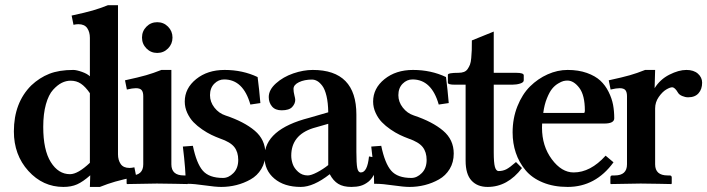

<svg xmlns="http://www.w3.org/2000/svg" viewBox="-20 -718 2763 750"><path d="M331.1 -354Q313.5 -379.4 296.1 -391.1Q278.8 -402.8 255.9 -402.8Q238.3 -402.8 221.4 -394.5Q204.6 -386.2 187.3 -367.2Q169.9 -348.1 159.4 -310.8Q148.9 -273.4 148.9 -222.2Q148.9 -131.8 178.5 -84.7Q208 -37.6 253.4 -37.6Q284.2 -37.6 331.1 -82ZM440.9 -115.2Q440.9 -92.8 451.4 -77.4Q461.9 -62 485.8 -62Q494.6 -62 504.9 -64.5L512.2 -28.3Q458 -16.6 429.9 -8.5Q401.9 -0.5 370.1 12.2H331.1L332.5 -33.2Q303.7 -7.8 281 2.2Q258.3 12.2 227.5 12.2Q147.5 12.2 90.8 -50.3Q34.2 -112.8 34.2 -204.6Q34.2 -316.4 102.1 -384.3Q134.3 -414.6 172.6 -429.7Q210.9 -444.8 266.1 -444.8Q278.8 -444.8 300 -437.3Q321.3 -429.7 331.1 -419.9V-570.3Q331.1 -592.8 320.6 -608.2Q310.1 -623.5 286.1 -623.5Q277.3 -623.5 267.1 -621.1L259.8 -657.2Q314 -668.9 342 -677Q370.1 -685.1 401.9 -697.8H440.9Z M649.4 -76.2Q649.4 -32.7 698.2 -32.7H706.1Q714.4 -32.7 714.4 -24.4V-1L712.4 1L664.6 0Q617.2 -1 592.8 -1L476.6 1L474.6 -1V-24.4Q474.6 -32.7 482.4 -32.7H491.7Q539.6 -32.7 539.6 -76.2V-342.3Q539.6 -358.4 533.2 -366Q526.9 -373.5 510.7 -373.5Q497.6 -373.5 475.6 -368.2L468.3 -404.3Q522.5 -416 550.5 -424.1Q578.6 -432.1 610.4 -444.8H649.4ZM552 -528.8Q534.7 -546.4 534.7 -571.3Q534.7 -596.2 552 -613.8Q569.3 -631.3 594.2 -631.3Q619.1 -631.3 636.5 -613.8Q653.8 -596.2 653.8 -571.3Q653.8 -546.4 636.5 -528.8Q619.1 -511.2 594.2 -511.2Q569.3 -511.2 552 -528.8Z M694.3 -145.5 733.4 -148.4Q747.6 -79.6 772.2 -51.3Q796.9 -22.9 851.1 -22.9Q873 -22.9 891.8 -42Q910.6 -61 910.6 -93.3Q910.6 -124 895.3 -143.6Q879.9 -163.1 839.8 -176.8Q822.8 -183.1 805.9 -191.2Q789.1 -199.2 769.8 -212.4Q750.5 -225.6 735.8 -240.7Q721.2 -255.9 711.4 -277.1Q701.7 -298.3 701.7 -321.3Q701.7 -373 746.1 -408.9Q790.5 -444.8 857.4 -444.8Q927.7 -444.8 986.3 -417Q992.7 -368.2 997.1 -315.4L958 -309.6Q930.2 -407.7 855.5 -407.7Q833.5 -407.7 816.9 -390.9Q800.3 -374 800.3 -346.2Q800.3 -319.8 817.6 -297.6Q835 -275.4 860.4 -267.1Q933.6 -242.7 975.1 -207.5Q1016.6 -172.4 1016.6 -118.2Q1016.6 -84 1000.7 -57.9Q984.9 -31.7 958.7 -17.1Q932.6 -2.4 903.6 4.9Q874.5 12.2 844.2 12.2Q821.3 12.2 779.8 6.1Q738.3 0 713.4 0Q713.4 0 705.6 0Q705.6 -53.7 694.3 -145.5Z M1352.5 12.2Q1320.8 12.2 1301.3 0.2Q1281.7 -11.7 1268.1 -37.6Q1204.6 12.2 1154.8 12.2Q1090.3 12.2 1051.8 -20.3Q1013.2 -52.7 1013.2 -105.5Q1013.2 -212.9 1188 -257.8L1262.2 -279.3Q1261.7 -316.4 1255.4 -343Q1249 -369.6 1239 -382.8Q1229 -396 1219 -401.6Q1209 -407.2 1198.7 -407.2Q1169.4 -407.2 1147.9 -397Q1126.5 -386.7 1126.5 -370.6Q1126.5 -359.4 1129.9 -346.2Q1133.3 -333 1133.3 -328.1Q1133.3 -313 1121.3 -300Q1109.4 -287.1 1080.1 -287.1Q1055.2 -287.1 1042.5 -302.2Q1029.8 -317.4 1029.8 -338.9Q1029.8 -367.2 1057.9 -392.3Q1085.9 -417.5 1125.5 -431.2Q1165 -444.8 1201.7 -444.8Q1372.1 -444.8 1372.1 -270.5V-125Q1372.1 -79.6 1375.5 -62Q1378.9 -44.4 1389.6 -44.4Q1415 -44.4 1421.4 -106.9L1459 -100.1Q1454.1 -65.9 1444.1 -43Q1434.1 -20 1419.2 -8.3Q1404.3 3.4 1388.7 7.8Q1373 12.2 1352.5 12.2ZM1262.2 -73.2V-234.4L1202.6 -217.3Q1117.7 -189.9 1117.7 -109.9Q1117.7 -94.2 1123.3 -77.6Q1128.9 -61 1144.5 -46.9Q1160.2 -32.7 1182.1 -32.7Q1195.3 -32.7 1218.8 -44.9Q1242.2 -57.1 1262.2 -73.2Z M1430.2 -145.5 1469.2 -148.4Q1483.4 -79.6 1508.1 -51.3Q1532.7 -22.9 1586.9 -22.9Q1608.9 -22.9 1627.7 -42Q1646.5 -61 1646.5 -93.3Q1646.5 -124 1631.1 -143.6Q1615.7 -163.1 1575.7 -176.8Q1558.6 -183.1 1541.7 -191.2Q1524.9 -199.2 1505.6 -212.4Q1486.3 -225.6 1471.7 -240.7Q1457 -255.9 1447.3 -277.1Q1437.5 -298.3 1437.5 -321.3Q1437.5 -373 1481.9 -408.9Q1526.4 -444.8 1593.3 -444.8Q1663.6 -444.8 1722.2 -417Q1728.5 -368.2 1732.9 -315.4L1693.8 -309.6Q1666 -407.7 1591.3 -407.7Q1569.3 -407.7 1552.7 -390.9Q1536.1 -374 1536.1 -346.2Q1536.1 -319.8 1553.5 -297.6Q1570.8 -275.4 1596.2 -267.1Q1669.4 -242.7 1710.9 -207.5Q1752.4 -172.4 1752.4 -118.2Q1752.4 -84 1736.6 -57.9Q1720.7 -31.7 1694.6 -17.1Q1668.5 -2.4 1639.4 4.9Q1610.4 12.2 1580.1 12.2Q1557.1 12.2 1515.6 6.1Q1474.1 0 1449.2 0Q1449.2 0 1441.4 0Q1441.4 -53.7 1430.2 -145.5Z M1908.7 -387.2V-122.6Q1908.7 -82 1913.3 -65.9Q1918 -49.8 1927.7 -49.8Q1943.8 -49.8 1957.5 -56.6Q1971.2 -63.5 1995.6 -85L2019 -61.5Q1962.9 12.2 1884.8 12.2Q1844.7 12.2 1821.8 -12.7Q1798.8 -37.6 1798.8 -90.3V-387.2H1756.3Q1729.5 -387.2 1729.5 -395V-425.8Q1729.5 -433.6 1771 -433.6Q1783.2 -433.6 1792.2 -437Q1801.3 -440.4 1806.9 -448.7Q1812.5 -457 1815.9 -465.8Q1819.3 -474.6 1820.8 -491.5Q1822.3 -508.3 1822.8 -522.2Q1823.2 -536.1 1823.2 -560.1L1908.7 -594.7V-433.6H1996.1Q2025.9 -433.6 2025.9 -423.8V-404.3Q2025.9 -396 2011.7 -391.6Q1997.6 -387.2 1981 -387.2Z M2102.1 -276.9H2262.2Q2264.6 -279.3 2264.6 -286.1Q2264.6 -346.2 2242.9 -374.8Q2221.2 -403.3 2196.3 -403.3Q2189 -403.3 2180.9 -401.4Q2172.9 -399.4 2160.2 -391.8Q2147.5 -384.3 2137 -371.6Q2126.5 -358.9 2116.5 -334.2Q2106.4 -309.6 2102.1 -276.9ZM2345.7 -109.9 2376.5 -84Q2306.6 12.2 2197.3 12.2Q2142.6 12.2 2100.1 -5.4Q2057.6 -22.9 2032.5 -53.5Q2007.3 -84 1994.9 -121.1Q1982.4 -158.2 1982.4 -200.7Q1982.4 -255.9 2001.2 -303Q2020 -350.1 2050.5 -380.4Q2081.1 -410.6 2119.4 -427.7Q2157.7 -444.8 2197.3 -444.8Q2239.7 -444.8 2272.5 -433.1Q2305.2 -421.4 2325 -403.1Q2344.7 -384.8 2357.4 -359.1Q2370.1 -333.5 2374.8 -308.6Q2379.4 -283.7 2379.4 -255.9Q2379.4 -235.4 2339.8 -235.4H2097.7Q2097.2 -230.5 2097.2 -219.2Q2097.2 -147.5 2135.5 -95.9Q2173.8 -44.4 2220.7 -44.4Q2286.6 -44.4 2345.7 -109.9Z M2539.1 -444.8 2537.1 -373.5Q2558.1 -407.7 2594.7 -426.3Q2631.3 -444.8 2661.1 -444.8Q2689.9 -444.8 2706.3 -430.2Q2722.7 -415.5 2722.7 -395Q2722.7 -369.6 2708.7 -353.8Q2694.8 -337.9 2668 -337.9Q2656.7 -337.9 2644.8 -343Q2632.8 -348.1 2628.4 -356Q2616.2 -377 2605.5 -377Q2597.2 -377 2582.3 -368.2Q2567.4 -359.4 2553.2 -339.1Q2539.1 -318.8 2539.1 -294.4V-76.2Q2539.1 -32.7 2587.9 -32.7H2595.7Q2604 -32.7 2604 -24.4V-1L2602.1 1L2554.2 0Q2506.8 -1 2482.4 -1L2366.2 1L2364.3 -1V-24.4Q2364.3 -32.7 2372.1 -32.7H2381.3Q2429.2 -32.7 2429.2 -76.2V-342.3Q2429.2 -358.4 2422.9 -366Q2416.5 -373.5 2400.4 -373.5Q2387.2 -373.5 2365.2 -368.2L2357.9 -404.3Q2412.1 -416 2440.2 -424.1Q2468.3 -432.1 2500 -444.8Z"/></svg>

Font: LL2
Style: Bold
Weight: 700
Designer: Philipp H. Poll
Foundry: Philipp H. Poll
Version: Version 2.7.x